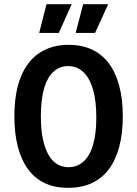

<svg xmlns="http://www.w3.org/2000/svg" viewBox="-20 -888 658 921"><path d="M307 13Q242 13 194 -10Q146 -33 114 -77Q82 -121 65.5 -184.5Q49 -248 49 -329Q49 -444 80.5 -520.5Q112 -597 170.5 -635Q229 -673 309 -673Q371 -673 419.5 -651Q468 -629 501 -585.5Q534 -542 551.5 -478Q569 -414 569 -331Q569 -248 552 -184Q535 -120 502 -76Q469 -32 420 -9.5Q371 13 307 13ZM309 -86Q350 -86 380 -112.5Q410 -139 426 -192Q442 -245 442 -325Q442 -405 426 -459.5Q410 -514 379.5 -542.5Q349 -571 307 -571Q267 -571 237.5 -545Q208 -519 192 -465.5Q176 -412 176 -330Q176 -268 185.5 -222.5Q195 -177 212 -146.5Q229 -116 253.5 -101Q278 -86 309 -86ZM262 -730H168L203 -868H324ZM436 -730H343L379 -868H499Z"/></svg>

Font: Bricolage Grotesque SemiCondensed SemiBold
Style: Regular
Weight: 600
Width: 4
Designer: Mathieu Triay
Foundry: Atelier Triay
Version: Version 1.001;gftools[0.9.33.dev8+g029e19f]